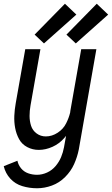

<svg xmlns="http://www.w3.org/2000/svg" viewBox="-46 -793 598 1026"><path d="M189 -561 139 -608 301 -773 362 -715ZM359 -561 309 -608 471 -773 532 -715ZM152 213Q111 213 73 201.5Q35 190 9 161.5Q-17 133 -26 95L47 66Q52 89 67 107Q82 125 104.5 133Q127 141 152 141Q179 141 205.5 129Q232 117 251 94.5Q270 72 280.5 46.5Q291 21 296 -6L307 -67Q302 -61 297 -55Q271 -25 234.5 -8.5Q198 8 161 8Q128 8 99.5 -7Q71 -22 56 -49.5Q41 -77 35 -109Q29 -141 30.5 -174.5Q32 -208 38 -241L89 -530H170L117 -229Q112 -201 112 -173.5Q112 -146 120 -121Q128 -96 149.5 -80Q171 -64 199 -64Q232 -64 262.5 -84Q293 -104 308 -135Q322 -163 329 -192L330 -201L388 -530H469L375 6Q367 46 350 84Q333 122 302 153Q271 184 231.5 198.5Q192 213 152 213Z"/></svg>

Font: Iosevka SS08
Style: Italic
Weight: 400
Italic angle: -10°
Monospace: yes
Designer: Belleve Invis
Foundry: Belleve Invis
Version: 2.1.0; ttfautohint (v1.8.2)